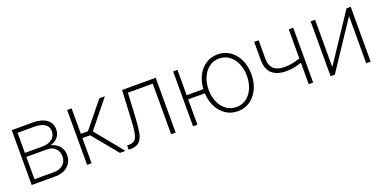

<svg xmlns="http://www.w3.org/2000/svg" viewBox="-15 -1159 3545 1779"><g transform="rotate(-20 1757.0 -269.0)"><path d="M85.9 0V-541H292.5Q378.9 -541 427.5 -505.9Q476.1 -470.7 476.1 -408.2Q476.1 -361.3 448.7 -329.6Q421.4 -297.9 375 -286.1Q408.2 -279.3 434.1 -261Q460 -242.7 474.9 -214.6Q489.7 -186.5 489.7 -148.4Q489.7 -105.5 468.5 -71.8Q447.3 -38.1 409.4 -19Q371.6 0 320.8 0ZM128.4 -41.5H320.8Q377 -41.5 410.9 -71.8Q444.8 -102.1 444.8 -152.3Q444.8 -200.7 414.3 -231.2Q383.8 -261.7 335.4 -261.7H128.4ZM128.4 -301.3H300.3Q360.4 -301.3 396.2 -329.6Q432.1 -357.9 432.1 -405.8Q432.1 -451.2 395.5 -475.3Q358.9 -499.5 292.5 -499.5H128.4Z M632.3 0V-541H676.3V-290H746.1L949.7 -541H1004.4L788.1 -272.9L1011.2 0H956.1L752.4 -248H676.3V0Z M1042 0V-42H1056.2Q1088.4 -42 1107.4 -52.7Q1126.5 -63.5 1137 -89.6Q1147.5 -115.7 1152.3 -160.9Q1157.2 -206.1 1160.6 -275.4L1174.3 -541H1505.4V0H1460.9V-499H1216.3L1203.6 -264.6Q1199.2 -173.3 1188.5 -114.7Q1177.7 -56.2 1148.4 -28.1Q1119.1 0 1059.6 0Z M1677.2 0V-541H1719.7V0ZM1708 -250V-291H1907.2V-250ZM2117.2 11.2Q2049.3 11.2 1996.6 -24.9Q1943.8 -61 1913.8 -124.3Q1883.8 -187.5 1883.8 -268.6Q1883.8 -350.1 1913.8 -413.3Q1943.8 -476.6 1996.6 -512.7Q2049.3 -548.8 2117.2 -548.8Q2184.6 -548.8 2237.3 -512.7Q2290 -476.6 2320.1 -413.1Q2350.1 -349.6 2350.1 -268.6Q2350.1 -187.5 2320.1 -124.3Q2290 -61 2237.5 -24.9Q2185.1 11.2 2117.2 11.2ZM2117.2 -29.8Q2173.8 -29.8 2216.3 -61.3Q2258.8 -92.8 2282.2 -147Q2305.7 -201.2 2305.7 -268.6Q2305.7 -335.9 2282.2 -390.1Q2258.8 -444.3 2216.3 -476.1Q2173.8 -507.8 2117.2 -507.8Q2060.5 -507.8 2018.1 -475.8Q1975.6 -443.8 1951.9 -389.9Q1928.2 -335.9 1928.2 -268.6Q1928.2 -201.2 1951.9 -147Q1975.6 -92.8 2018.1 -61.3Q2060.5 -29.8 2117.2 -29.8Z M2666 -184.1Q2574.7 -184.1 2525.6 -227.8Q2476.6 -271.5 2476.6 -363.3V-541H2520.5V-363.3Q2520.5 -290.5 2557.6 -258.1Q2594.7 -225.6 2664.6 -225.6Q2710.9 -225.6 2755.6 -236.1Q2800.3 -246.6 2846.7 -264.2V-220.2Q2810.5 -208 2780.5 -200Q2750.5 -191.9 2722.9 -188Q2695.3 -184.1 2666 -184.1ZM2817.4 0V-541H2861.3V0Z M3428.2 0H3384.3V-460.4H3380.9L3074.7 0H3033.2V-541H3077.1V-79.6H3080.6L3387.2 -541H3428.2Z"/></g></svg>

Font: Inter 17pt ExtraLight
Style: Regular
Weight: 250
Version: Version 4.001;git-66647c0bb